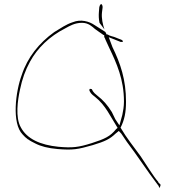

<svg xmlns="http://www.w3.org/2000/svg" viewBox="-20 -794 845 934"><path d="M77 -357C88 -410 103 -452 126 -494C162 -560 220 -617 299 -657C319 -668 344 -683 379 -683C411 -683 429 -664 442 -653L463 -638C468 -634 474 -631 483 -624L487 -623V-614C490 -610 491 -606 494 -599L511 -562C547 -487 583 -408 583 -300C583 -276 579 -254 575 -235L561 -184L541 -214C535 -226 529 -239 524 -249C502 -284 483 -306 452 -330C443 -337 436 -344 432 -350C427 -361 427 -360 424 -361C414 -364 415 -359 415 -353C421 -342 422 -338 442 -323C494 -282 517 -227 552 -172L545 -166C516 -130 489 -118 427 -98C361 -77 332 -74 264 -80C176 -89 111 -118 81 -175C54 -223 66 -307 77 -357ZM86 -430C56 -350 36 -195 90 -140C98 -131 106 -123 116 -116H117C126 -109 138 -103 152 -96C179 -82 214 -73 260 -69C334 -63 358 -67 431 -88C491 -106 515 -118 542 -144L558 -157L570 -144C579 -131 588 -117 597 -104C646 -40 699 42 743 99L752 111C753 117 755 120 755 120C757 119 762 108 761 104L750 93V91C727 65 687 0 664 -34C632 -78 595 -124 567 -172L566 -173L567 -174C585 -210 593 -246 593 -299C593 -407 566 -485 527 -565L509 -613L567 -590C570 -590 577 -590 578 -591V-592C578 -595 575 -597 574 -599L539 -613C533 -616 515 -618 502 -627L500 -625C497 -630 494 -634 493 -638L492 -639L440 -672C414 -690 373 -702 334 -686C300 -675 278 -658 244 -638C170 -585 114 -515 86 -430ZM442 -653V-654ZM461 -734C460 -719 460 -703 464 -683L488 -651C480 -675 473 -705 476 -733L479 -757V-759C480 -766 475 -773 474 -774C469 -774 466 -771 463 -759ZM494 -598V-599ZM545 -166Z"/></svg>

Font: Stray Cat
Style: HlExt
Weight: 100
Version: Version 1.0